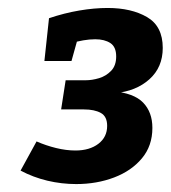

<svg xmlns="http://www.w3.org/2000/svg" viewBox="-20 -804 435 489"><path d="M174.1 -335.2Q137 -335.2 100.6 -343.8Q64.3 -352.5 32.4 -369.5L73.1 -443.8Q97.1 -433.3 122.8 -427Q148.5 -420.7 172.1 -420.7Q208.2 -420.7 230.6 -437.8Q252.9 -454.9 252.9 -483.4Q252.9 -507.5 236.7 -516.4Q220.5 -525.3 193.9 -525.3H135.7L147.2 -599.6H198.6Q214.4 -599.6 232.2 -604.9Q250 -610.2 263 -623.6Q275.9 -637 275.9 -660.2Q275.9 -684.6 261.1 -694.3Q246.3 -704 222.6 -704Q208.1 -704 192.3 -701.3Q176.5 -698.7 160 -693.4L179 -709.4L162.1 -648.7H93.1L104.8 -757.6Q143.6 -770.7 181.8 -777.2Q220 -783.7 254.2 -783.7Q314.6 -783.7 354.5 -760.5Q394.5 -737.2 394.5 -682Q394.5 -632.6 360.5 -602.1Q326.5 -571.6 272.4 -566.7L266.3 -571.8Q320.9 -567.1 344.5 -542.7Q368.1 -518.3 368.1 -478.3Q368.1 -432.5 341.4 -400.7Q314.8 -368.8 270.6 -352Q226.3 -335.2 174.1 -335.2Z"/></svg>

Font: Bitter Thin
Style: Italic
Weight: 100
Italic angle: -9°
Designer: Sol Matas, and Bitter project Authors
Foundry: Sol Matas
Version: Version 2.002